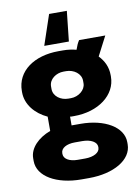

<svg xmlns="http://www.w3.org/2000/svg" viewBox="-102 -818 792 1098"><g transform="rotate(-10 293.5 -269.0)"><path d="M365 -751H262L203 -576H346ZM32 -336C32 -266 82 -206 152 -174V-91C81 -65 29 -13 29 46V62C29 152 137 213 280 213H324C468 213 575 151 575 61V49C575 -40 469 -101 330 -101H290C286 -101 282 -101 278 -101V-152C281 -151 285 -151 289 -151H302C443 -151 548 -230 548 -337V-345C548 -393 529 -431 499 -462L557 -574H405C396 -561 388 -543 381 -522C358 -528 332 -532 304 -532H278C137 -532 32 -460 32 -344ZM201 -341C201 -383 243 -412 286 -412H301C345 -412 387 -383 387 -341V-326C387 -287 345 -255 302 -255H286C243 -255 201 -283 201 -326ZM198 46C198 17 231 -2 279 -2H322C372 -2 407 18 407 46V51C407 79 372 99 322 99H279C231 99 198 80 198 51Z"/></g></svg>

Font: Fixel Display ExtraBold
Style: Regular
Weight: 800
Designer: AlfaBravo + MacPaw
Foundry: Kyrylo Tkachov, Marchela Mozhyna, Serhii Makarenko, Maria Weinstein, Zakhar Kryvoshyya
Version: Version 1.211